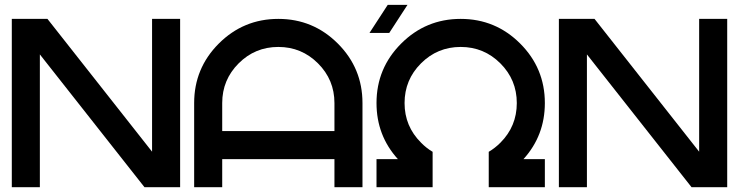

<svg xmlns="http://www.w3.org/2000/svg" viewBox="-20 -782 3087 802"><path d="M146.5 -554.7V0H29.3V-703.1H178.2L615.2 -148.4V-703.1H732.4V0H583.5Z M791 -351.6Q791 -497.1 894 -600.1Q997.1 -703.1 1142.6 -703.1Q1288.1 -703.1 1391.1 -600.1Q1494.1 -497.1 1494.1 -351.6V0H1377V-117.2H908.2V0H791ZM1377 -234.4V-351.6Q1377 -448.7 1308.3 -517.3Q1239.7 -585.9 1142.6 -585.9Q1045.4 -585.9 976.8 -517.3Q908.2 -448.7 908.2 -351.6V-234.4Z M2166.5 -117.2H2255.9V0H2021.5V-147.9Q2047.4 -163.1 2070.3 -186Q2138.7 -254.4 2138.7 -351.6Q2138.7 -448.7 2070.1 -517.3Q2001.5 -585.9 1904.3 -585.9Q1807.1 -585.9 1738.5 -517.3Q1669.9 -448.7 1669.9 -351.6Q1669.9 -254.4 1738.8 -186Q1761.2 -163.1 1787.1 -147.9V0H1552.7V-117.2H1642.1Q1552.7 -215.8 1552.7 -351.6Q1552.7 -497.1 1655.8 -600.1Q1758.8 -703.1 1904.3 -703.1Q2049.8 -703.1 2152.8 -600.1Q2255.9 -497.1 2255.9 -351.6Q2255.9 -215.8 2166.5 -117.2ZM1682.1 -761.7 1606 -644.5H1523.4L1599.6 -761.7Z M2431.6 -554.7V0H2314.5V-703.1H2463.4L2900.4 -148.4V-703.1H3017.6V0H2868.7Z"/></svg>

Font: Gerhaus
Style: Regular
Weight: 400
Designer: GGBotNet
Foundry: GGBotNet
Version: 1.01